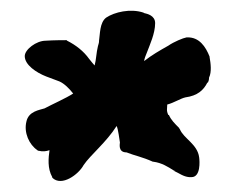

<svg xmlns="http://www.w3.org/2000/svg" viewBox="-20 -669 429 349"><path d="M25 -567C25 -551 46 -537 64 -530L88 -521C97 -517 106 -508 113 -499C101 -491 74 -479 61 -472C52 -469 32 -467 28 -448C23 -428 33 -406 48 -396L49 -395H50C58 -393 64 -394 70 -396C68 -382 66 -363 75 -347V-346C92 -329 123 -352 132 -369C145 -388 173 -410 192 -440C195 -434 197 -415 198 -410C198 -408 194 -392 210 -392C225 -386 238 -384 258 -375H259C274 -373 285 -366 296 -359H297V-358C306 -354 313 -348 324 -347H328C345 -347 343 -376 342 -383C339 -407 314 -417 307 -434L306 -435V-436C297 -445 291 -451 287 -460H286C282 -468 284 -472 284 -479C296 -482 308 -490 317 -492C339 -495 350 -505 357 -519H358C359 -521 360 -524 360 -528C365 -538 363 -554 361 -565V-566C354 -584 342 -602 320 -601H319C313 -600 296 -593 286 -586C270 -577 256 -569 242 -558C242 -561 245 -569 248 -576C252 -587 262 -608 262 -627C262 -641 247 -644 243 -645C239 -646 242 -645 242 -645L241 -646C217 -654 188 -647 173 -637C161 -628 162 -607 160 -595V-594C160 -591 159 -589 158 -585C155 -573 155 -561 152 -550C150 -552 146 -557 142 -562C132 -576 118 -587 102 -595L101 -596H100C96 -596 78 -596 63 -595C46 -595 25 -579 25 -567Z"/></svg>

Font: Vapor
Style: Sbd
Weight: 600
Foundry: Cannot Into Space Fonts
Version: Version 0.179